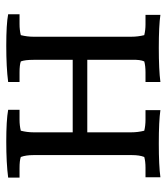

<svg xmlns="http://www.w3.org/2000/svg" viewBox="21 -553 537 619"><g transform="rotate(-90 289.5 -243.5)"><path d="M551 5.1Q516.3 0 444.9 0Q373.5 0 334.7 5.1V-42.9H365.3Q386.7 -42.9 401 -46.9Q407.1 -60.2 406.1 -86.7V-230.6H172.4V-88.8Q172.4 -67.3 177.6 -46.9Q193.9 -42.9 213.3 -42.9H243.9V5.1Q209.2 0 136.7 0Q64.3 0 27.6 5.1V-42.9H58.2Q78.6 -42.9 92.9 -46.9Q99 -62.2 99 -86.7V-404.1Q99 -428.6 92.9 -444.9Q81.6 -449 57.1 -449H26.5V-485.7Q73.5 -491.8 142.3 -491.8Q211.2 -491.8 244.9 -485.7V-449H213.3Q193.9 -449 177.6 -444.9Q172.4 -424.5 172.4 -404.1V-277.6H406.1V-404.1Q406.1 -431.6 401 -444.9Q389.8 -449 365.3 -449H334.7V-485.7Q381.6 -491.8 451.5 -491.8Q521.4 -491.8 553.1 -485.7V-449H521.4Q502 -449 485.7 -444.9Q480.6 -424.5 480.6 -404.1V-88.8Q480.6 -67.3 485.7 -46.9Q502 -42.9 520.4 -42.9H551Z"/></g></svg>

Font: Suravaram
Style: Regular
Weight: 400
Designer: Purushoth Kumar Guthula
Foundry: SiliconAndhra, USA.
Version: Version 1.0.4; ttfautohint (v1.2.42-39fb)